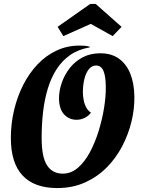

<svg xmlns="http://www.w3.org/2000/svg" viewBox="-20 -931 715 973"><path d="M270 22Q154 22 94.5 -41.5Q35 -105 35 -232Q35 -303 51 -371.5Q67 -440 97 -499.5Q127 -559 169.5 -604Q212 -649 266 -674.5Q320 -700 383 -700Q397 -700 409.5 -699Q422 -698 435 -694V-691Q377 -681 335.5 -652Q294 -623 266 -579Q238 -535 221.5 -479.5Q205 -424 198 -361.5Q191 -299 191 -233Q191 -135 218.5 -93Q246 -51 298 -51Q340 -51 374.5 -80.5Q409 -110 435.5 -159.5Q462 -209 480 -267.5Q498 -326 507.5 -385Q517 -444 516 -492Q516 -543 504.5 -571Q493 -599 467 -599Q445 -599 430 -580Q415 -561 407.5 -530Q400 -499 400 -463Q401 -424 411.5 -398Q422 -372 441 -360Q427 -342 408 -333Q389 -324 368 -324Q331 -324 305.5 -350.5Q280 -377 279 -431Q279 -471 293 -511.5Q307 -552 333.5 -586Q360 -620 399 -640.5Q438 -661 488 -661Q545 -661 583 -633.5Q621 -606 640.5 -557Q660 -508 661 -442Q662 -380 646.5 -315.5Q631 -251 599.5 -190.5Q568 -130 521 -82.5Q474 -35 411 -6.5Q348 22 270 22ZM301 -748 272 -795 437 -911H465L596 -795L551 -748L440 -810Z"/></svg>

Font: Sansita Swashed Light SemiBold
Style: Regular
Weight: 600
Version: Version 1.003